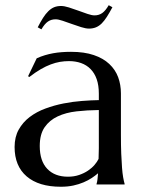

<svg xmlns="http://www.w3.org/2000/svg" viewBox="-20 -709 557 738"><path d="M36.1 -144Q36.1 -182.6 52 -210.9Q67.9 -239.3 94.2 -259.3Q120.6 -279.3 154.3 -291.7Q188 -304.2 224.1 -311.3Q260.3 -318.4 295.4 -321Q330.6 -323.7 359.9 -324.2V-349.1Q359.9 -381.3 351.6 -404.8Q343.3 -428.2 328.1 -443.6Q313 -459 291.7 -466.6Q270.5 -474.1 245.1 -474.1Q227.5 -474.1 210.4 -471.2Q193.4 -468.3 175 -461.4Q156.7 -454.6 136.5 -442.9Q116.2 -431.2 92.8 -413.1L87.9 -416L121.1 -484.9Q137.2 -492.2 152.8 -496.8Q168.5 -501.5 184.6 -504.4Q200.7 -507.3 217.5 -508.5Q234.4 -509.8 252.9 -509.8Q304.2 -509.8 340.6 -497.3Q377 -484.9 400.1 -463.1Q423.3 -441.4 434.1 -412.4Q444.8 -383.3 444.8 -350.1V-190.9Q444.8 -149.4 446 -118.4Q447.3 -87.4 449 -64.9Q450.7 -42.5 453.4 -27.3Q456.1 -12.2 459 -2V0H351.1V-2Q353.5 -9.8 354.7 -19.5Q356 -29.3 356.9 -43Q346.7 -34.2 332.8 -24.9Q318.8 -15.6 301 -8.1Q283.2 -0.5 261.5 4.2Q239.7 8.8 213.9 8.8Q128.9 8.8 82.5 -31Q36.1 -70.8 36.1 -144ZM359.9 -286.1Q315.4 -285.6 274.4 -281Q233.4 -276.4 201.9 -261.7Q170.4 -247.1 151.6 -220Q132.8 -192.9 132.8 -147.9Q132.8 -90.3 161.6 -60.1Q190.4 -29.8 241.2 -29.8Q264.6 -29.8 283.9 -36.4Q303.2 -43 318.1 -53Q333 -63 343.3 -75Q353.5 -86.9 358.9 -98.1Q359.9 -116.7 359.9 -139.4Q359.9 -162.1 359.9 -190.9ZM412.1 -681.2Q400.9 -660.2 391.1 -644.8Q381.3 -629.4 371.1 -619.1Q360.8 -608.9 348.9 -604Q336.9 -599.1 322.3 -599.1Q309.6 -599.1 292 -604.7Q274.4 -610.4 255.9 -616.9Q237.3 -623.5 220.7 -629.2Q204.1 -634.8 193.8 -634.8Q176.8 -634.8 164.1 -626Q151.4 -617.2 139.2 -596.2L125 -604Q135.7 -625 145.5 -640.4Q155.3 -655.8 165.8 -666Q176.3 -676.3 188 -681.2Q199.7 -686 214.8 -686Q227.1 -686 244.9 -680.4Q262.7 -674.8 281.2 -668Q299.8 -661.1 316.4 -655.5Q333 -649.9 343.3 -649.9Q360.4 -649.9 373 -658.9Q385.7 -668 397.9 -689L412.1 -681.2Z"/></svg>

Font: Marcellus
Style: Regular
Weight: 400
Designer: Astigmatic (AOETI)
Foundry: Astigmatic (AOETI)
Version: Version 1.000